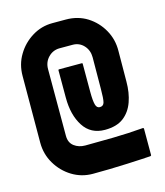

<svg xmlns="http://www.w3.org/2000/svg" viewBox="-108 -789 757 882"><g transform="rotate(-15 270.5 -348.5)"><path d="M224.6 9.8Q171.4 9.8 126.5 -17.6Q82 -44.9 54.9 -90.6Q27.8 -136.2 27.8 -190.9L28.8 -507.8Q28.8 -563 55.7 -607.4Q82 -651.9 126.5 -679.4Q170.9 -707 223.6 -707H287.6Q344.7 -707 389.2 -679.2Q433.6 -650.9 459.2 -605Q484.9 -559.1 483.9 -504.9L482.9 -359.9Q482.9 -306.6 467.8 -264.2Q452.6 -221.2 419.7 -196Q386.7 -170.9 331.1 -170.9Q263.7 -170.9 229.2 -224.4Q194.8 -277.8 194.8 -359.9V-491.2Q194.8 -494.1 198.7 -494.1H306.6Q310.1 -494.1 310.1 -491.2V-356.9Q310.1 -314.9 315.4 -295.9Q320.3 -277.8 335 -277.8Q352.1 -277.8 356.4 -294.4Q360.8 -311.5 360.8 -356.9L361.8 -507.8Q361.8 -541 340.8 -564Q319.8 -586.9 287.6 -586.9H223.6Q192.9 -585.9 171.4 -563.5Q149.9 -541 149.9 -507.8V-190.9Q149.9 -158.2 171.9 -141.6Q193.8 -125 224.6 -125Q282.7 -125 357.2 -126.5Q431.6 -127.9 500 -133.8Q504.9 -133.8 504.9 -128.9V-4.9Q504.9 -0.5 500 0Q487.8 1 455.1 2.7Q422.4 4.4 390.1 5.9Q349.6 7.8 306.2 8.8Q262.7 9.8 224.6 9.8Z"/></g></svg>

Font: Koulen
Style: Regular
Weight: 400
Designer: Danh Hong
Version: Version 8.000; ttfautohint (v1.8.3)